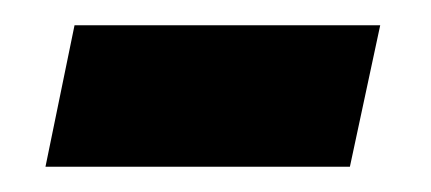

<svg xmlns="http://www.w3.org/2000/svg" viewBox="-20 -344 341 152"><path d="M257 -212 281 -324H39L16 -212Z"/></svg>

Font: Noto Sans UI SemiCondensed
Style: Bold Italic
Weight: 700
Width: 4
Designer: Monotype Design Team
Foundry: Monotype Imaging Inc.
Version: 1.001